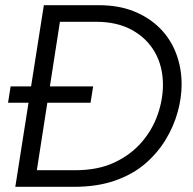

<svg xmlns="http://www.w3.org/2000/svg" viewBox="-20 -720 743 740"><path d="M144 -324 154 -387H339L329 -324ZM11 -324 21 -387H118L108 -324ZM39 0 149 -700H360Q438 -700 497 -676Q556 -652 597 -610.5Q638 -569 659 -513.5Q680 -458 680 -395Q680 -344 665 -289Q650 -234 619 -182.5Q588 -131 540 -89.5Q492 -48 423.5 -24Q355 0 266 0ZM122 -64H271Q358 -64 421.5 -94Q485 -124 526.5 -172.5Q568 -221 588 -279Q608 -337 608 -393Q608 -464 577 -518.5Q546 -573 488.5 -604.5Q431 -636 351 -636H211Z"/></svg>

Font: MuseoModerno Thin Light
Style: Italic
Weight: 300
Italic angle: -9°
Version: Version 1.003